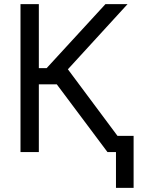

<svg xmlns="http://www.w3.org/2000/svg" viewBox="-20 -727 696 918"><path d="M251.4 -323.9H165.7V0H78V-707.2H165.7V-401.2H203L484.1 -707.2H589.8L304.6 -395.7L599.4 0H493.8ZM618.8 171.3H534.5V-77.3H618.8Z"/></svg>

Font: Pretendard Variable
Style: Regular
Weight: 400
Designer: Base glyphs from Inter by Rasmus Andersson; Hangul glyphs from Noto Sans CJK(Source Han Sans) by Jang Soo-young and Kang
Foundry: Kil Hyung-jin
Version: Version 1.100;FEAKit 1.0